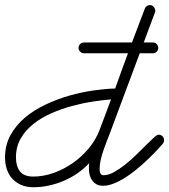

<svg xmlns="http://www.w3.org/2000/svg" viewBox="-75 -746 681 774"><path d="M263.7 -531.2Q254.9 -531.2 248.3 -537.6Q241.7 -543.9 241.7 -552.7Q241.7 -562 248 -568.4Q254.4 -574.7 263.7 -574.7H457Q469.7 -608.9 482.9 -642.8Q496.1 -676.8 508.8 -711.4Q511.2 -717.8 516.8 -721.7Q522.5 -725.6 529.3 -725.6Q538.1 -725.6 544.4 -718.5Q550.8 -711.4 550.8 -703.1Q550.8 -701.7 550.8 -699.7Q550.8 -697.8 549.8 -696.3L504.4 -574.7H541.5Q550.8 -574.7 556.9 -568.1Q563 -561.5 563 -552.7Q563 -543.9 556.6 -537.6Q550.3 -531.2 541.5 -531.2H488.3L368.2 -209.5Q362.3 -194.3 355.2 -176.3Q348.1 -158.2 341.8 -139.4Q335.4 -120.6 331.1 -102.3Q326.7 -84 326.7 -67.9Q326.7 -63.5 326.9 -58.6Q327.1 -53.7 328.9 -49.3Q330.6 -44.9 333.7 -42.2Q336.9 -39.6 342.8 -39.6Q361.8 -39.6 384 -51.8Q406.2 -64 429 -82Q451.7 -100.1 473.4 -121.3Q495.1 -142.6 513.4 -160.6Q531.7 -178.7 544.9 -190.9Q558.1 -203.1 564 -203.1Q573.7 -203.1 580.1 -196.8Q586.4 -190.4 586.4 -180.7Q586.4 -172.9 581.1 -166.5Q569.3 -152.8 552.5 -135Q535.6 -117.2 515.6 -98.4Q495.6 -79.6 473.1 -61.3Q450.7 -43 428 -28.8Q405.3 -14.6 382.8 -5.9Q360.4 2.9 340.8 2.9Q321.8 2.9 309.8 -5.6Q297.9 -14.2 291.5 -27.3Q285.2 -40.5 283.9 -56.6Q282.7 -72.8 284.7 -88.4Q263.2 -65.4 237.1 -47.4Q210.9 -29.3 181.6 -16.8Q152.3 -4.4 121.3 2.2Q90.3 8.8 59.1 8.8Q32.2 8.8 11 -0.2Q-10.3 -9.3 -24.9 -25.1Q-39.6 -41 -47.1 -63Q-54.7 -85 -54.7 -111.3Q-54.7 -161.1 -32.7 -201.2Q-10.7 -241.2 25.4 -271.7Q61.5 -302.2 108.2 -324.2Q154.8 -346.2 204.1 -360.4Q253.4 -374.5 301.5 -381.3Q349.6 -388.2 389.2 -389.2Q401.9 -424.8 414.8 -460.2Q427.7 -495.6 440.9 -531.2ZM372.6 -345.2Q339.8 -342.8 298.6 -336.4Q257.3 -330.1 214.8 -318.6Q172.4 -307.1 131.8 -289.3Q91.3 -271.5 59.6 -246.3Q27.8 -221.2 8.5 -187.7Q-10.7 -154.3 -10.7 -111.3Q-10.7 -76.2 5.4 -55.2Q21.5 -34.2 59.1 -34.2Q100.1 -34.2 141.1 -48.8Q182.1 -63.5 218.3 -88.6Q254.4 -113.8 282.5 -147.5Q310.5 -181.2 325.2 -219.2Q337.4 -251 349.1 -282.2Q360.8 -313.5 372.6 -345.2Z"/></svg>

Font: Helvetia Verbundene
Style: Regular
Weight: 400
Designer: Peter Wiegel, original typeface by Carl Albert Fahrenwaldt 1901
Foundry: Peter Wiegel
Version: Version 2.000